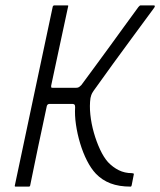

<svg xmlns="http://www.w3.org/2000/svg" viewBox="-20 -693 595 713"><path d="M38 0Q34 0 35 -4Q70 -171 105.5 -337Q141 -503 176 -669Q178 -673 181 -673Q184 -673 190.5 -673Q197 -673 205.5 -673Q214 -673 220.5 -673Q227 -673 230 -673Q235 -673 233 -669Q225 -631 217 -594.5Q209 -558 201.5 -522.5Q194 -487 186 -450Q178 -413 170 -375Q170 -372 170 -369.5Q170 -367 175 -367H263Q270 -367 274 -370Q278 -373 282 -377Q310 -415 336.5 -451Q363 -487 388.5 -522Q414 -557 440 -593Q466 -629 494 -667Q497 -670 498.5 -671.5Q500 -673 502 -673Q505 -673 512 -673Q519 -673 526.5 -673Q534 -673 541 -673Q548 -673 551 -673Q555 -673 555 -670Q555 -667 551 -662Q513 -610 475.5 -559.5Q438 -509 401.5 -458.5Q365 -408 327 -355Q321 -346 319 -340Q317 -334 316 -329Q312 -301 315.5 -267.5Q319 -234 328.5 -200.5Q338 -167 351.5 -138Q365 -109 381 -91Q399 -72 421 -61Q443 -50 470 -50Q472 -50 475 -49Q478 -48 477 -46L469 -5Q468 0 465 0Q422 0 390.5 -12Q359 -24 336 -48Q318 -67 303 -96.5Q288 -126 277.5 -161Q267 -196 262 -231Q257 -266 259 -295Q259 -303 256 -305Q253 -307 250 -307Q228 -307 206 -307Q184 -307 162 -307Q162 -307 159 -306Q156 -305 154 -300Q146 -261 138 -224.5Q130 -188 122.5 -152Q115 -116 107.5 -79.5Q100 -43 92 -4Q91 0 87 0Q84 0 77.5 0Q71 0 62.5 0Q54 0 47.5 0Q41 0 38 0Z"/></svg>

Font: Glory Light
Style: Italic
Weight: 300
Italic angle: -12°
Version: Version 1.011